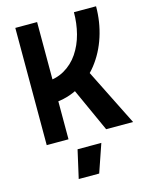

<svg xmlns="http://www.w3.org/2000/svg" viewBox="-135 -778 855 1097"><g transform="rotate(-15 293.0 -229.0)"><path d="M134.8 -220.7 143.6 -350.1Q212.9 -350.1 263.4 -378.9Q314 -407.7 346.9 -456.5Q379.9 -505.4 395.8 -566.7Q411.6 -627.9 411.6 -693.4H542.5Q542.5 -601.1 515.1 -516.1Q487.8 -431.2 435.3 -364.5Q382.8 -297.9 307.1 -259.3Q231.4 -220.7 134.8 -220.7ZM64.9 0V-693.4H193.8V0ZM416.5 0 277.3 -307.1 397.5 -356.9 575.7 0ZM191.4 234.4 229 68.4H369.6L312.5 234.4Z"/></g></svg>

Font: Cascadia Mono
Style: Regular
Weight: 400
Monospace: yes
Designer: Aaron Bell
Foundry: Saja Typeworks
Version: Version 2102.003